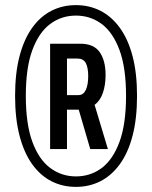

<svg xmlns="http://www.w3.org/2000/svg" viewBox="-20 -719 595 751"><path d="M277 12Q225 12 181.5 -10Q138 -32 106 -76.5Q74 -121 56.5 -188Q39 -255 39 -344Q39 -433 56.5 -499.5Q74 -566 106 -610.5Q138 -655 181.5 -677Q225 -699 277 -699Q329 -699 372.5 -677Q416 -655 448.5 -610.5Q481 -566 498.5 -499.5Q516 -433 516 -344Q516 -255 498.5 -188Q481 -121 448.5 -76.5Q416 -32 372.5 -10Q329 12 277 12ZM277 -29Q334 -29 378 -62Q422 -95 447.5 -164.5Q473 -234 473 -344Q473 -454 447.5 -523Q422 -592 378 -625Q334 -658 277 -658Q220 -658 176 -625Q132 -592 106.5 -523Q81 -454 81 -344Q81 -234 106.5 -164.5Q132 -95 176.5 -62Q221 -29 277 -29ZM176 -136V-548H294Q347 -548 370 -515Q393 -482 393 -425Q393 -387 382.5 -356Q372 -325 350 -309L402 -136H333L288 -290H242V-136ZM242 -347H287Q306 -347 315.5 -367Q325 -387 325 -421Q325 -455 315.5 -472.5Q306 -490 283 -490H242Z"/></svg>

Font: Archivo ExtraCondensed Medium
Style: Regular
Weight: 500
Width: 2
Designer: Hector Gatti
Foundry: Omnibus-Type
Version: Version 2.001